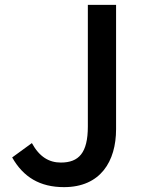

<svg xmlns="http://www.w3.org/2000/svg" viewBox="-20 -756 590 789"><path d="M243 13C393 13 457 -93 457 -225V-736H341V-236C341 -128 304 -88 230 -88C182 -88 142 -111 111 -168L30 -109C76 -28 144 13 243 13Z"/></svg>

Font: Source Han Sans KR Medium
Style: Regular
Weight: 500
Designer: Ryoko NISHIZUKA (kana & ideographs); Paul D. Hunt (Latin, Greek & Cyrillic); Wenlong ZHANG (bopomofo); Sandoll Communica
Foundry: Adobe Systems Incorporated
Version: Version 1.001;PS 1.001;hotconv 1.0.78;makeotf.lib2.5.61930